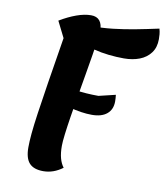

<svg xmlns="http://www.w3.org/2000/svg" viewBox="-84 -796 771 892"><g transform="rotate(10 301.5 -350.0)"><path d="M180 26Q135 26 114 3Q93 -20 93 -71Q93 -98 96.5 -136.5Q100 -175 108.5 -234Q117 -293 131 -382Q145 -471 166 -599L128 -675Q168 -699 205.5 -712.5Q243 -726 274 -726Q328 -726 328 -660Q328 -650 323.5 -619.5Q319 -589 312 -545.5Q305 -502 296 -450Q287 -398 278 -345Q269 -292 261.5 -244.5Q254 -197 249.5 -160.5Q245 -124 245 -105Q245 -71 251.5 -47Q258 -23 271 -6Q228 26 180 26ZM357 -271Q332 -271 306 -275Q280 -279 244 -288L260 -371Q287 -367 314.5 -365Q342 -363 372 -363L451 -382Q452 -375 452.5 -366.5Q453 -358 453 -351Q453 -313 428 -292Q403 -271 357 -271ZM458 -555Q423 -555 386.5 -559Q350 -563 314.5 -572Q279 -581 246 -593L266 -676Q333 -676 385 -682Q437 -688 487 -697.5Q537 -707 597 -720Q601 -706 602 -694Q603 -682 603 -671Q603 -632 583.5 -606Q564 -580 531.5 -567.5Q499 -555 458 -555Z"/></g></svg>

Font: Lemonada Medium
Style: Regular
Weight: 500
Designer: Mohamed Gaber (Arabic), Eduardo Tunni (Latin)
Foundry: Kief Type Foundry
Version: Version 4.004; ttfautohint (v1.8.2)